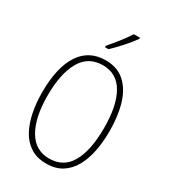

<svg xmlns="http://www.w3.org/2000/svg" viewBox="-227 -1060 1046 1181"><g transform="rotate(30 295.5 -469.5)"><path d="M535 -358Q535 -282 522 -215.5Q509 -149 481 -98.5Q453 -48 407.5 -19Q362 10 296 10Q230 10 184 -19.5Q138 -49 110 -100.5Q82 -152 69 -218.5Q56 -285 56 -358Q56 -535 118 -629.5Q180 -724 298 -724Q380 -724 432.5 -677.5Q485 -631 510 -548.5Q535 -466 535 -358ZM95 -358Q95 -203 146 -114.5Q197 -26 296 -26Q398 -26 447 -112.5Q496 -199 496 -358Q496 -517 446 -603Q396 -689 298 -689Q195 -689 145 -601Q95 -513 95 -358ZM410 -942Q394 -919 370.5 -891Q347 -863 322 -836.5Q297 -810 276 -791H252V-801Q284 -838 313.5 -875.5Q343 -913 366 -949H410Z"/></g></svg>

Font: Noto Sans Kannada Condensed ExtraLight
Style: Regular
Weight: 200
Width: 3
Designer: Jelle Bosma - Monotype Design Team
Foundry: Monotype Imaging Inc.
Version: Version 2.005; ttfautohint (v1.8.4.7-5d5b)